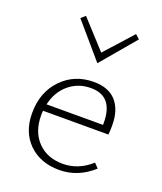

<svg xmlns="http://www.w3.org/2000/svg" viewBox="-128 -762 719 850"><g transform="rotate(20 231.0 -337.0)"><path d="M386 -660 249 -498 110 -660 130 -678 249 -548 366 -678ZM390 -81 410 -60Q339 4 251 4Q162 4 107.5 -49.5Q53 -103 53 -192Q53 -291 113 -353Q173 -415 263 -415Q334 -415 369.5 -374.5Q405 -334 405 -262Q405 -231 403 -218H95Q94 -211 94 -196Q94 -119 138.5 -73Q183 -27 257 -27Q330 -27 390 -81ZM261 -385Q201 -385 157.5 -348.5Q114 -312 100 -250H366V-260Q366 -385 261 -385Z"/></g></svg>

Font: EauTestText Light
Style: Regular
Weight: 300
Designer: Christian Thalmann (Catharsis Fonts)
Version: Version 0.001;PS 000.001;hotconv 1.0.88;makeotf.lib2.5.64775